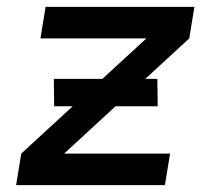

<svg xmlns="http://www.w3.org/2000/svg" viewBox="-20 -540 640 560"><path d="M27 0 42 -92 407 -428H98L113 -520H547L532 -428L167 -92H476L461 0ZM138 -230 137 -310H439L440 -230Z"/></svg>

Font: Iosevka Aile Semibold Oblique
Style: Regular
Weight: 600
Italic angle: -9°
Designer: Belleve Invis
Foundry: Belleve Invis
Version: Version 31.1.0; ttfautohint (v1.8.4)